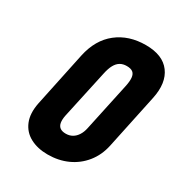

<svg xmlns="http://www.w3.org/2000/svg" viewBox="-171 -839 914 971"><g transform="rotate(30 286.0 -353.0)"><path d="M144 -508 77 -190Q64 -125 82.5 -80Q101 -35 144 -12Q187 11 246 11Q309 11 361 -12.5Q413 -36 449 -80.5Q485 -125 498 -186L565 -503Q586 -601 543 -659Q500 -717 401 -717Q302 -717 234 -663.5Q166 -610 144 -508ZM226 -204 287 -485Q294 -518 305 -538Q316 -558 332 -567.5Q348 -577 370 -577Q394 -577 406 -567.5Q418 -558 420 -537.5Q422 -517 415 -485L355 -205Q350 -181 338.5 -163Q327 -145 310.5 -135.5Q294 -126 273 -126Q251 -126 239 -135Q227 -144 224 -161.5Q221 -179 226 -204Z"/></g></svg>

Font: Advent Pro ExtraBold
Style: Italic
Weight: 800
Italic angle: -12°
Version: Version 3.000